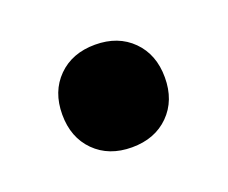

<svg xmlns="http://www.w3.org/2000/svg" viewBox="-47 -423 363 306"><g transform="rotate(-20 134.0 -270.0)"><path d="M134 -357Q95 -357 71 -333Q47 -309 47 -270Q47 -231 71 -207Q95 -183 134 -183Q173 -183 197 -207Q221 -231 221 -270Q221 -309 197 -333Q173 -357 134 -357Z"/></g></svg>

Font: Beiruti Black
Style: Regular
Weight: 900
Designer: Arlette Boutros
Foundry: Boutros
Version: Version 1.41